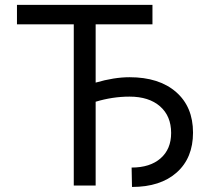

<svg xmlns="http://www.w3.org/2000/svg" viewBox="-20 -747 848 773"><path d="M511.4 5.7 509.9 -72.4Q584.2 -72.4 626.6 -109.6Q669 -146.7 669 -211.6Q669 -279.8 624.3 -318.9Q579.5 -358 501.4 -358Q433.2 -358 365.1 -337.4V0H277V-649.1H48.3V-727.3H593.8V-649.1H365.1V-414.4Q439.6 -436.1 501.4 -436.1Q620.4 -436.1 688.7 -376.6Q757.1 -317.1 757.1 -213.1Q757.1 -111.2 691.6 -52.7Q626.1 5.7 511.4 5.7Z"/></svg>

Font: Linik Sans
Style: Regular
Weight: 400
Designer: Rasmus Andersson (font), Marc Monis (original base), Kil Hyung-jin (Pretendard portions), Cristiano Sobral (main changes
Foundry: rsms
Version: Version 3.018;May 31, 2022;FontCreator 14.0.0.2814 64-bit; t